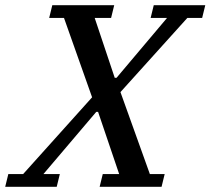

<svg xmlns="http://www.w3.org/2000/svg" viewBox="-73 -718 809 738"><path d="M-41 -49H16L281 -344L173 -649H116L128 -698H366L354 -649H291L368 -419H375L569 -649H506L518 -698H716L704 -649H647L390 -364L503 -49H560L548 0H310L322 -49H385L304 -288H297L94 -49H157L145 0H-53Z"/></svg>

Font: IBM Plex Serif Medm
Style: Italic
Weight: 500
Italic angle: -14°
Designer: Mike Abbink, Paul van der Laan, Pieter van Rosmalen
Foundry: Bold Monday
Version: Version 3.001